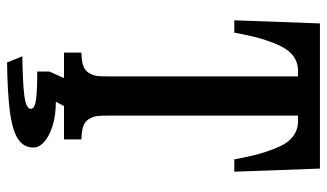

<svg xmlns="http://www.w3.org/2000/svg" viewBox="-210 -590 920 540"><g transform="rotate(90 250.0 -320.0)"><path d="M181.2 1 199.7 -40H127.9V-88.9Q153.8 -89.8 166 -94.5Q178.2 -99.1 185.1 -109.9Q189 -116.7 191.2 -122.8Q193.4 -128.9 194.1 -138.4Q194.8 -147.9 194.8 -164.1V-698.2H178.2Q165.5 -698.2 152.1 -693.1Q138.7 -688 126.5 -674.8Q114.3 -661.6 104 -637.2Q91.3 -606.4 84 -576.4Q76.7 -546.4 71.8 -519H37.1L45.9 -759.8H454.1L462.9 -519H428.2Q423.3 -546.4 416 -576.4Q408.7 -606.4 396 -637.2Q386.2 -661.6 373.8 -674.8Q361.3 -688 347.9 -693.1Q334.5 -698.2 321.8 -698.2H305.2V-164.1Q305.2 -147.9 305.9 -138.4Q306.6 -128.9 308.8 -122.8Q311 -116.7 314.9 -109.9Q321.8 -99.1 334.2 -94.5Q346.7 -89.8 372.1 -88.9V-40H278.3L266.1 -17.1Q305.2 -17.1 334.2 -7.8Q363.3 1.5 379.2 15.9Q395 30.3 395 45.9Q395 74.2 369.6 90.1Q344.2 106 291.3 112.5Q238.3 119.1 155.8 120.1L138.2 77.1Q215.3 76.2 250.7 71.3Q286.1 66.4 286.1 53.2Q286.1 42 259.5 38.6Q232.9 35.2 181.2 35.2Z"/></g></svg>

Font: BIZ UDMincho
Style: Bold
Weight: 700
Monospace: yes
Designer: TypeBank Co., Ltd.
Foundry: Morisawa Inc.
Version: Version 1.06